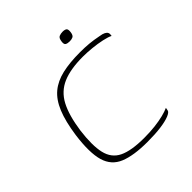

<svg xmlns="http://www.w3.org/2000/svg" viewBox="-148 -603 708 708"><g transform="rotate(-45 206.0 -249.5)"><path d="M220 5Q149 5 107.5 -12Q66 -29 53 -73.5Q40 -118 51 -200Q60 -263 76.5 -303Q93 -343 119.5 -365Q146 -387 185 -396Q224 -405 278 -405Q304 -405 325 -403Q346 -401 371 -396Q385 -394 392.5 -390Q400 -386 402.5 -380.5Q405 -375 403 -365Q392 -371 369 -376Q346 -381 320.5 -383.5Q295 -386 274 -386Q209 -386 168.5 -368.5Q128 -351 106.5 -310.5Q85 -270 75 -200Q66 -130 75.5 -89Q85 -48 120 -31Q155 -14 222 -14Q253 -14 278.5 -17Q304 -20 324 -25Q344 -30 357 -36L355 -25Q354 -17 337 -10Q320 -3 290.5 1Q261 5 220 5ZM280 -460Q269 -460 262.5 -463.5Q256 -467 258 -481Q260 -497 268 -500.5Q276 -504 286 -504Q297 -504 302.5 -500Q308 -496 306 -481Q304 -467 297 -463.5Q290 -460 280 -460Z"/></g></svg>

Font: Genos Thin Thin
Style: Italic
Weight: 250
Italic angle: -8°
Version: Version 1.010